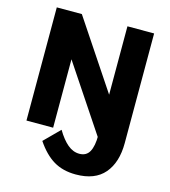

<svg xmlns="http://www.w3.org/2000/svg" viewBox="-133 -806 1017 1147"><g transform="rotate(15 376.0 -232.5)"><path d="M75 -700H230L512 -277V-700H677V-87L522 0L240 -423V0H75ZM292 -1Q324 53 358 81.5Q392 110 431 110Q474 110 493 75.5Q512 41 512 -25V-485H677V-22Q677 98 618.5 166.5Q560 235 442 235Q362 235 304.5 200.5Q247 166 198 93Z"/></g></svg>

Font: Moderustic
Style: Bold
Weight: 700
Designer: Tural Alisoy
Foundry: TAFT Foundry
Version: Version 2.120